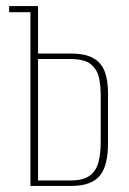

<svg xmlns="http://www.w3.org/2000/svg" viewBox="-20 -611 424 631"><path d="M80 0V-571H10V-591H105V-435H212Q261 -435 287.5 -419.5Q314 -404 324.5 -375Q335 -346 335 -304V-141Q335 -106 329 -79.5Q323 -53 309.5 -35.5Q296 -18 272.5 -9Q249 0 214 0ZM105 -18H212Q255 -18 276 -34.5Q297 -51 304 -79.5Q311 -108 311 -143V-296Q311 -327 305.5 -354.5Q300 -382 279 -399.5Q258 -417 211 -417H105Z"/></svg>

Font: Alumni Sans Thin
Style: Regular
Weight: 100
Designer: Robert E. Leuschke
Foundry: Robert E. Leuschke
Version: Version 1.018